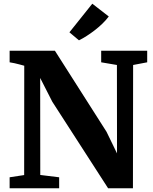

<svg xmlns="http://www.w3.org/2000/svg" viewBox="-20 -1017 828 1037"><path d="M32 0V-59.5L110.5 -71.5L111 -662Q98.5 -665.5 85.2 -669Q72 -672.5 58.8 -675.5Q45.5 -678.5 32 -680.5V-743H276.5L555.5 -305L612 -188.5L611.5 -666L526.5 -680.5V-743H775V-680.5L699 -666L698 0H564L262.5 -467.5L197 -596L197.5 -72L299.5 -59.5V0ZM406 -799.5 355 -842.5 478.5 -997 567.5 -928Q552.5 -908 532.8 -889Q513 -870 491.2 -853.2Q469.5 -836.5 448 -822.8Q426.5 -809 407 -799.5Z"/></svg>

Font: Merriweather 28pt ExtraBold
Style: Regular
Weight: 800
Version: Version 2.100